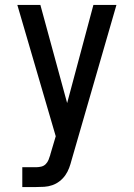

<svg xmlns="http://www.w3.org/2000/svg" viewBox="-20 -755 540 775"><path d="M70 0V-80H125Q136 -80 146.5 -82.5Q157 -85 164.5 -92.5Q172 -100 176 -110Q180 -120 183 -130V-131L205 -205L50 -735H143L251 -339L357 -735H450L269 -109Q265 -93 259 -77Q253 -61 243.5 -47.5Q234 -34 220.5 -23.5Q207 -13 191 -7.5Q175 -2 158.5 -1Q142 0 125 0Z"/></svg>

Font: Iosevka SS18 Medium
Style: Regular
Weight: 500
Monospace: yes
Designer: Belleve Invis
Foundry: Belleve Invis
Version: Version 25.1.1; ttfautohint (v1.8.4)